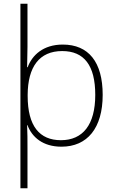

<svg xmlns="http://www.w3.org/2000/svg" viewBox="-20 -780 630 1034"><path d="M533 -269C533 -446 457 -540 318 -540C213 -540 153 -483 129 -418H126C127 -448 128 -498 128 -527V-760H90V234H128V15C128 -23 128 -67 126 -106H128C152 -42 210 10 311 10C450 10 533 -90 533 -269ZM493 -269C493 -108 426 -25 308 -25C193 -25 129 -101 129 -263V-270C130 -419 191 -505 315 -505C433 -505 493 -428 493 -269Z"/></svg>

Font: Noto Sans Myanmar ExtraLight
Style: Regular
Weight: 200
Designer: Monotype Design Team
Foundry: Monotype Imaging Inc.
Version: Version 2.107